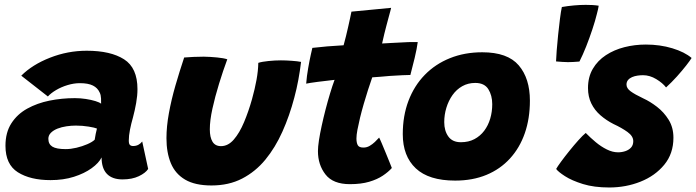

<svg xmlns="http://www.w3.org/2000/svg" viewBox="-20 -750 2930 808"><path d="M192.5 8Q107.5 8 55.2 -25Q3 -58 3 -136.5Q3 -192.5 27.8 -231Q52.5 -269.5 94.5 -292.8Q136.5 -316 188.2 -326.5Q240 -337 295 -337Q318.5 -337 341.2 -333.5Q364 -330 381.8 -324.5Q399.5 -319 405.5 -313.5Q406 -320.5 405.2 -335.8Q404.5 -351 399.5 -360.5Q391 -380 371 -390Q351 -400 316 -400Q291 -400 264.5 -392Q238 -384 216 -371Q194 -358 181.5 -344L69.5 -431.5Q116 -478 190.5 -507.2Q265 -536.5 345 -536.5Q445.5 -536.5 502 -500.5Q558.5 -464.5 558.5 -375Q558.5 -347.5 553 -316.5Q547.5 -285.5 539.5 -255.5Q532 -229.5 527 -204.2Q522 -179 522 -158.5Q522 -144.5 526.8 -140Q531.5 -135.5 540 -135.5Q552.5 -135.5 562 -140.5Q571.5 -145.5 578.5 -154.5L603.5 -39Q592.5 -22 564.2 -8.5Q536 5 495.5 5Q452.5 5 430 -18.2Q407.5 -41.5 407.5 -87.5Q396 -64 365.5 -42Q335 -20 291 -6Q247 8 192.5 8ZM256.5 -122.5Q277.5 -122.5 301.8 -128.2Q326 -134 347 -143Q368 -152 378.5 -162Q380 -173 382.8 -186.8Q385.5 -200.5 388 -209Q379 -213 353 -217.2Q327 -221.5 299 -221.5Q280 -221.5 259.8 -218.5Q239.5 -215.5 222.2 -208.8Q205 -202 194.2 -191.2Q183.5 -180.5 183.5 -166Q183.5 -143.5 200.2 -133Q217 -122.5 256.5 -122.5Z M1067 -485.5Q1082.5 -490.5 1109.8 -493.2Q1137 -496 1162 -496Q1182.5 -496 1207.2 -494.2Q1232 -492.5 1247 -489.5Q1242.5 -452 1235.5 -414Q1228.5 -376 1218.5 -339Q1198.5 -263 1168.5 -196Q1138.5 -129 1096.8 -78.2Q1055 -27.5 999 1.5Q943 30.5 870 30.5Q801 30.5 759.2 6Q717.5 -18.5 699 -63.2Q680.5 -108 680.5 -168.5Q680.5 -217.5 690.8 -273.8Q701 -330 718.2 -389.8Q735.5 -449.5 755 -508Q770.5 -509.5 794.2 -510.5Q818 -511.5 837.5 -511.5Q866 -511 893.8 -508.2Q921.5 -505.5 936.5 -500.5Q918.5 -452 901.8 -397.5Q885 -343 874 -293Q863 -243 863 -205.5Q863 -172.5 874.2 -153.8Q885.5 -135 910 -135Q940 -135 964 -162.8Q988 -190.5 1007 -235.8Q1026 -281 1040.5 -332.5Q1052.5 -375.5 1059.5 -414Q1066.5 -452.5 1067 -485.5Z M1629 -43Q1614.5 -26.5 1591 -10.8Q1567.5 5 1533.5 15Q1499.5 25 1452.5 25Q1381.5 25 1349.8 -15.8Q1318 -56.5 1318 -114Q1318 -131.5 1322.2 -159.5Q1326.5 -187.5 1333.8 -220.8Q1341 -254 1350 -288.8Q1359 -323.5 1368.8 -356Q1378.5 -388.5 1388 -414Q1351 -410 1316.8 -405.5Q1282.5 -401 1268.5 -398Q1271 -430 1276.8 -462.8Q1282.5 -495.5 1287.8 -519.2Q1293 -543 1294.5 -548.5Q1325 -552 1357.2 -554.8Q1389.5 -557.5 1426 -559.5Q1431 -578 1436 -597.8Q1441 -617.5 1445 -636Q1449 -654 1453 -672.2Q1457 -690.5 1459 -701L1626 -717Q1625.5 -713.5 1622.5 -702.8Q1619.5 -692 1615.2 -676Q1611 -660 1606 -641.5Q1602 -626 1597.2 -607Q1592.5 -588 1588 -567Q1605 -568 1627.2 -569.2Q1649.5 -570.5 1663 -571Q1683.5 -572.5 1698.8 -572.8Q1714 -573 1724.2 -573Q1734.5 -573 1738 -573Q1734.5 -545.5 1725 -505.8Q1715.5 -466 1707 -434.5Q1702 -434.5 1674.2 -433.5Q1646.5 -432.5 1621 -430.5Q1603.5 -429 1583.2 -427.2Q1563 -425.5 1546.5 -424.5Q1538 -400.5 1528.8 -371.8Q1519.5 -343 1510.8 -312.8Q1502 -282.5 1495.2 -254.5Q1488.5 -226.5 1484.2 -204Q1480 -181.5 1480 -167.5Q1480 -149.5 1485.5 -139.2Q1491 -129 1509.5 -129Q1523.5 -129 1535.5 -136Q1547.5 -143 1557.5 -152.5Q1567.5 -162 1575.5 -171Q1578.5 -166 1586.2 -147.8Q1594 -129.5 1603.2 -107Q1612.5 -84.5 1619.8 -66.2Q1627 -48 1629 -43Z M1895.5 10Q1784.5 10 1729.8 -41.5Q1675 -93 1675 -185.5Q1675 -262.5 1699 -325.8Q1723 -389 1767.5 -434.8Q1812 -480.5 1873.5 -505.2Q1935 -530 2009.5 -530Q2116 -530 2163 -475Q2210 -420 2210 -326.5Q2210 -251 2188.5 -189.2Q2167 -127.5 2126 -82.8Q2085 -38 2027 -14Q1969 10 1895.5 10ZM1919.5 -151.5Q1952 -151.5 1976.5 -164.5Q2001 -177.5 2017.8 -199.8Q2034.5 -222 2043 -250.8Q2051.5 -279.5 2051.5 -311.5Q2051.5 -348.5 2035 -374.8Q2018.5 -401 1980 -401Q1949.5 -401 1925.2 -387.2Q1901 -373.5 1884.2 -349.8Q1867.5 -326 1858.5 -296.5Q1849.5 -267 1849.5 -236Q1849.5 -199.5 1866.8 -175.5Q1884 -151.5 1919.5 -151.5Z M2491.5 -690Q2485 -663 2473 -626.8Q2461 -590.5 2446.8 -554.5Q2432.5 -518.5 2418.5 -491Q2389.5 -488.5 2370 -488.5Q2358 -488.5 2346 -489.5Q2334 -490.5 2320 -491.5Q2320.5 -507.5 2322.8 -537.8Q2325 -568 2328.8 -603.5Q2332.5 -639 2336.5 -670.8Q2340.5 -702.5 2344.5 -720.5Q2370.5 -725 2395.8 -727.2Q2421 -729.5 2445 -729.5Q2459.5 -729.5 2473.2 -728.8Q2487 -728 2499.5 -726Q2499 -721 2496.8 -711.2Q2494.5 -701.5 2491.5 -690Z M2544 39Q2480 39 2433.2 24.5Q2386.5 10 2357.8 -8.5Q2329 -27 2320.5 -39Q2326 -49 2341 -69.5Q2356 -90 2375.5 -114.2Q2395 -138.5 2413.8 -159.5Q2432.5 -180.5 2445 -190.5Q2464.5 -170.5 2487 -151.8Q2509.5 -133 2533.8 -121Q2558 -109 2581 -109Q2597 -109 2611.8 -114Q2626.5 -119 2635.8 -129.2Q2645 -139.5 2645 -156Q2645 -177 2620.8 -194.5Q2596.5 -212 2562 -228Q2531.5 -243.5 2507 -264.8Q2482.5 -286 2468.5 -314.5Q2454.5 -343 2454.5 -379.5Q2454.5 -426 2474.8 -460.5Q2495 -495 2529.8 -517.8Q2564.5 -540.5 2607.8 -551.5Q2651 -562.5 2698 -562.5Q2757.5 -562.5 2809.5 -546.8Q2861.5 -531 2890.5 -506Q2884.5 -496 2867.8 -474.5Q2851 -453 2828.8 -428.2Q2806.5 -403.5 2783 -382Q2769 -400.5 2741.8 -417Q2714.5 -433.5 2686 -433.5Q2675 -433.5 2662.8 -431.8Q2650.5 -430 2640 -425.5Q2629.5 -421 2623 -413.2Q2616.5 -405.5 2616.5 -394Q2616.5 -378.5 2633.8 -365.8Q2651 -353 2687 -336Q2715.5 -323 2744.8 -300.5Q2774 -278 2794 -245.8Q2814 -213.5 2814 -170.5Q2814 -103.5 2775.5 -56.8Q2737 -10 2675.5 14.5Q2614 39 2544 39Z"/></svg>

Font: Grandstander Thin ExtraBold
Style: Italic
Weight: 800
Italic angle: -15°
Version: Version 1.200